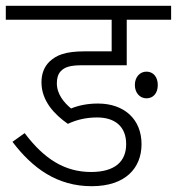

<svg xmlns="http://www.w3.org/2000/svg" viewBox="-20 -642 610 662"><path d="M315 -237C375 -237 415 -207 415 -145C415 -85 376 -49 294 -49C203 -49 132 -94 65 -183L23 -153C92 -62 177 0 296 0C412 0 468 -62 468 -145C468 -231 408 -285 318 -285C283 -285 252 -279 225 -268C201 -288 176 -317 176 -355C176 -372 180 -386 189 -396C203 -411 222 -417 264 -417H417V-574H570V-622H0V-574H365V-465H273C205 -465 174 -452 150 -429C133 -412 123 -389 123 -358C123 -294 168 -247 214 -215C246 -230 279 -237 315 -237ZM445 -349C445 -321 463 -303 485 -303C508 -303 524 -320 524 -349C524 -376 509 -395 485 -395C462 -395 445 -376 445 -349Z"/></svg>

Font: Noto Sans Devanagari UI SemiCondensed Light
Style: Regular
Weight: 300
Width: 4
Designer: Jelle Bosma - Monotype Design Team
Foundry: Monotype Imaging Inc.
Version: Version 2.004